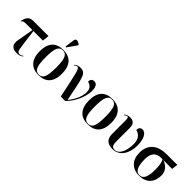

<svg xmlns="http://www.w3.org/2000/svg" viewBox="178 -1908 3021 3021"><g transform="rotate(45 1688.0 -398.0)"><path d="M326 8C375 8 407 -1 440 -29L433 -38C414 -20 393 -12 371 -12C327 -12 321 -42 308 -131L270 -424H482L493 -536H157C77 -536 40 -500 15 -395L23 -392C43 -420 60 -424 119 -424H248L199 -144C181 -45 226 8 326 8Z M814 -604 926 -763V-775C878 -815 827 -821 820 -766L800 -611ZM812 10C977 10 1063 -82 1063 -270C1063 -457 969 -548 815 -548C650 -548 564 -457 564 -270C564 -82 658 10 812 10ZM814 0C728 0 697 -72 697 -270C697 -466 728 -538 813 -538C899 -538 930 -466 930 -270C930 -72 899 0 814 0Z M1303 0H1401C1508 -99 1589 -279 1589 -409C1589 -496 1563 -544 1504 -544C1468 -544 1440 -522 1440 -469C1489 -459 1544 -424 1544 -342C1544 -260 1510 -152 1416 -36C1331 -455 1329 -541 1203 -541C1166 -541 1128 -532 1098 -501L1105 -493C1125 -512 1140 -519 1153 -519C1198 -519 1206 -456 1303 0Z M1907 10C2072 10 2158 -82 2158 -270C2158 -457 2064 -548 1910 -548C1745 -548 1659 -457 1659 -270C1659 -82 1753 10 1907 10ZM1909 0C1823 0 1792 -72 1792 -270C1792 -466 1823 -538 1908 -538C1994 -538 2025 -466 2025 -270C2025 -72 1994 0 1909 0Z M2462 10C2618 10 2702 -136 2702 -308C2702 -444 2657 -544 2580 -544C2542 -544 2515 -520 2515 -469C2566 -458 2644 -411 2644 -289C2644 -103 2574 -5 2497 -5C2425 -5 2420 -51 2420 -152V-416C2420 -517 2371 -541 2305 -541C2262 -541 2233 -526 2208 -504L2215 -495C2234 -513 2252 -522 2264 -521C2286 -521 2290 -504 2290 -427V-158C2290 -42 2346 10 2462 10Z M3053 10C3226 10 3302 -102 3302 -243C3302 -346 3229 -409 3150 -434H3347L3360 -536H3121C2944 -536 2802 -454 2802 -250C2802 -88 2898 10 3053 10ZM3053 0C2972 0 2934 -76 2934 -243C2934 -390 3014 -434 3095 -434H3133C3151 -402 3169 -350 3169 -245C3169 -78 3133 0 3053 0Z"/></g></svg>

Font: Noto Serif Display SemiBold
Style: Regular
Weight: 600
Designer: Monotype Design Team
Foundry: Monotype Imaging Inc.
Version: Version 2.009